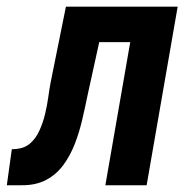

<svg xmlns="http://www.w3.org/2000/svg" viewBox="-51 -548 558 568"><path d="M381.8 -528.3 363.3 -423.3H155.8L174.3 -528.3ZM474.6 -528.3 382.8 0H260.7L352.5 -528.3ZM144 -528.3H265.6L207.5 -263.7Q200.7 -230 192.1 -193.4Q183.6 -156.7 170.2 -122.1Q156.7 -87.4 136.2 -59.6Q115.7 -31.7 85.2 -15.6Q54.7 0.5 12.2 0H-30.8L-16.1 -106.4L-2 -107.4Q22.9 -109.9 39.3 -124.8Q55.7 -139.6 65.9 -162.4Q76.2 -185.1 82.3 -210.4Q88.4 -235.8 91.8 -260.5Q95.2 -285.2 98.6 -303.2Z"/></svg>

Font: Roboto Condensed SemiBold
Style: Italic
Weight: 600
Italic angle: -12°
Designer: Christian Robertson
Foundry: Google
Version: Version 3.008; 2023